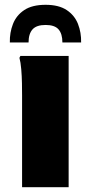

<svg xmlns="http://www.w3.org/2000/svg" viewBox="-20 -780 378 800"><path d="M72 0V-382Q72 -402 71.5 -432.5Q71 -463 68.5 -492Q66 -521 61 -539L65 -547H266V0ZM170 -760Q225 -760 258 -738Q291 -716 305 -680Q319 -644 318 -603H240Q240 -639 224 -657.5Q208 -676 170 -676Q132 -676 115.5 -657.5Q99 -639 99 -603H21Q20 -644 34 -680Q48 -716 81 -738Q114 -760 170 -760Z"/></svg>

Font: Kufam ExtraBold
Style: Regular
Weight: 800
Designer: Wael Morcos, Artur Schmal
Foundry: Original Type
Version: Version 1.300; ttfautohint (v1.8.3)